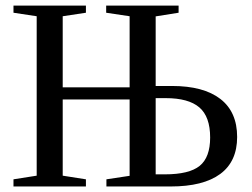

<svg xmlns="http://www.w3.org/2000/svg" viewBox="-20 -675 912 695"><path d="M364.3 -628.9V-654.8H626.5V-628.9L543.5 -615.7V-363.8H602.5Q716.8 -363.8 777.6 -316.9Q838.4 -270 838.4 -179.2Q838.4 -90.3 777.1 -45.2Q715.8 0 597.7 0H365.2V-25.9L449.2 -38.6V-314.9H207V-39.1L291 -25.9V0H28.8V-25.9L112.8 -39.1V-616.2L28.8 -628.9V-654.8H291V-628.9L207 -616.2V-358.9H449.2V-616.2ZM740.7 -177.2Q740.7 -252.9 701.4 -286.4Q662.1 -319.8 579.6 -319.8H543.5V-43.9H576.7Q665 -43.9 702.9 -74.7Q740.7 -105.5 740.7 -177.2Z"/></svg>

Font: Liberation Serif
Style: Regular
Weight: 400
Designer: Steve Matteson
Foundry: Ascender Corporation
Version: Version 2.1.5